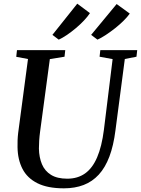

<svg xmlns="http://www.w3.org/2000/svg" viewBox="-20 -1016 768 1046"><path d="M660 -694.5 609 -306Q598.5 -222.5 575.8 -162.5Q553 -102.5 518 -64.5Q483 -26.5 435.5 -8.2Q388 10 328 10Q239.5 10 184 -17.8Q128.5 -45.5 102.5 -96Q76.5 -146.5 75.5 -214Q75 -232.5 75.8 -252Q76.5 -271.5 79 -292L132.5 -694.5L68.5 -706.5L72.5 -743H335.5L331.5 -707L251.5 -694L198.5 -299.5Q195 -273.5 193.5 -250Q192 -226.5 192 -206.5Q193 -158.5 208.5 -121.5Q224 -84.5 257.8 -63.5Q291.5 -42.5 346.5 -42.5Q403 -42.5 443.5 -71.2Q484 -100 509.2 -159Q534.5 -218 546 -308.5L593.5 -694L522.5 -707L526.5 -743H727.5L723.5 -707ZM265.5 -826 401 -996 470 -944.5Q458 -926 438 -904.8Q418 -883.5 394 -863.2Q370 -843 345.5 -826.2Q321 -809.5 300 -800ZM476.5 -826 615.5 -994 687 -942Q674 -923.5 653 -902.8Q632 -882 607 -862.2Q582 -842.5 557 -826Q532 -809.5 511 -800Z"/></svg>

Font: Merriweather 60pt Medium
Style: Italic
Weight: 500
Italic angle: -7.8°
Version: Version 2.101